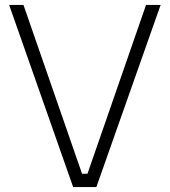

<svg xmlns="http://www.w3.org/2000/svg" viewBox="-20 -757 686 777"><path d="M276 0 17 -737H75L312 -54H334L571 -737H630L370 0Z"/></svg>

Font: Tomorrow Light
Style: Regular
Weight: 300
Designer: Tony de Marco, Monica Rizzolli
Foundry: Just in Type
Version: Version 2.002